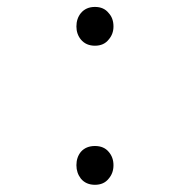

<svg xmlns="http://www.w3.org/2000/svg" viewBox="-20 -631 540 546"><path d="M250 -611.3Q224.6 -611.3 210 -593.8Q197.3 -578.1 197.3 -555.7Q197.3 -534.2 210 -518.6Q224.6 -501 250 -501Q275.4 -501 289.1 -518.6Q302.7 -534.2 302.7 -555.7Q302.7 -579.1 289.1 -593.8Q275.4 -611.3 250 -611.3ZM250 -215.8Q224.6 -215.8 210 -199.2Q197.3 -183.6 197.3 -161.1Q197.3 -139.6 210 -123Q224.6 -105.5 250 -105.5Q275.4 -105.5 289.1 -123Q302.7 -138.7 302.7 -161.1Q302.7 -183.6 289.1 -199.2Q275.4 -215.8 250 -215.8Z"/></svg>

Font: GulimChe
Style: Regular
Weight: 400
Monospace: yes
Version: Version 2.21